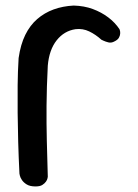

<svg xmlns="http://www.w3.org/2000/svg" viewBox="-20 -668 495 691"><path d="M108 3Q88 3 76.5 -4Q65 -11 59 -20Q53 -29 51.5 -36Q50 -43 50 -43Q47 -103 45.5 -157Q44 -211 43.5 -261.5Q43 -312 43.5 -361Q44 -410 47 -459Q54 -508 71 -542.5Q88 -577 114 -599.5Q140 -622 173 -634Q206 -646 245 -648Q283 -647 314 -635.5Q345 -624 369.5 -605.5Q394 -587 410 -563Q410 -563 411.5 -558.5Q413 -554 412.5 -546.5Q412 -539 407.5 -531.5Q403 -524 390 -518Q380 -513 370 -515.5Q360 -518 352.5 -521.5Q345 -525 345 -525Q324 -544 301 -555Q278 -566 252 -563Q211 -557 184 -523Q157 -489 152 -432Q148 -354 147.5 -288.5Q147 -223 148.5 -161.5Q150 -100 152 -32Q152 -32 151 -26.5Q150 -21 145.5 -14.5Q141 -8 132.5 -2.5Q124 3 108 3Z"/></svg>

Font: Sour Gummy
Style: Regular
Weight: 400
Designer: Stefie Justprince
Foundry: Eifetstype
Version: Version 1.000